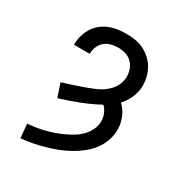

<svg xmlns="http://www.w3.org/2000/svg" viewBox="-175 -870 950 1005"><g transform="rotate(30 300.0 -367.5)"><path d="M92 8 84 -76Q110 -78 136 -82Q162 -86 187.5 -92.5Q213 -99 238 -108Q263 -117 286.5 -128Q310 -139 332.5 -153Q355 -167 373 -186Q391 -205 402.5 -229.5Q414 -254 414 -281Q414 -303 405 -324.5Q396 -346 380 -361Q326 -332 269.5 -310Q213 -288 154 -270L127 -351Q149 -357 171 -364.5Q193 -372 215.5 -379.5Q238 -387 260 -395Q282 -403 303.5 -412Q325 -421 344.5 -434Q364 -447 379.5 -464.5Q395 -482 404 -504Q413 -526 413 -550Q413 -572 405 -593.5Q397 -615 381 -630.5Q365 -646 343 -652.5Q321 -659 299 -659Q277 -659 256 -653.5Q235 -648 218.5 -634Q202 -620 193.5 -599.5Q185 -579 185 -558Q185 -557 185 -556.5Q185 -556 185 -556H90Q90 -557 90 -557.5Q90 -558 90 -559Q90 -585 97 -610.5Q104 -636 117.5 -658.5Q131 -681 151.5 -698Q172 -715 196 -725Q220 -735 246.5 -739Q273 -743 299 -743Q325 -743 352 -739Q379 -735 403 -723.5Q427 -712 447.5 -694Q468 -676 481.5 -653Q495 -630 502 -604Q509 -578 509 -551Q509 -514 494 -479Q479 -444 454 -417Q481 -392 495.5 -357Q510 -322 510 -285Q510 -250 498 -216.5Q486 -183 464.5 -155.5Q443 -128 415.5 -106.5Q388 -85 357.5 -68.5Q327 -52 294.5 -39.5Q262 -27 228.5 -17.5Q195 -8 160.5 -1.5Q126 5 92 8Z"/></g></svg>

Font: Iosevka Slab Medium Extended
Style: Regular
Weight: 500
Width: 7
Monospace: yes
Designer: Belleve Invis
Foundry: Belleve Invis
Version: Version 11.1.1; ttfautohint (v1.8.3)